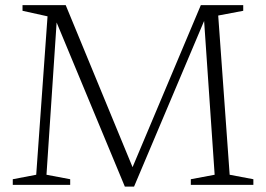

<svg xmlns="http://www.w3.org/2000/svg" viewBox="-20 -702 1010 729"><path d="M852 -38.5 942 -21.5V0H704.5V-21.5L795 -38.5L754 -637L760.5 -635.5L489 6.5H454L189 -631L196 -632L156.5 -38.5L246.5 -21.5V0H28.5V-21.5L117.5 -38.5L160.5 -640L65.5 -661V-682.5H229.5L489 -53.5H477.5L742.5 -682.5H903.5V-661L808.5 -643Z"/></svg>

Font: Newsreader 14pt Light
Style: Regular
Weight: 300
Designer: Hugues Gentile
Foundry: Production Type
Version: Version 1.003